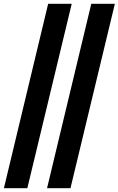

<svg xmlns="http://www.w3.org/2000/svg" viewBox="-40 -803 622 1008"><path d="M-19.5 185 212.8 -783H336.5L103.5 185ZM207 185 439.2 -783H563L330 185Z"/></svg>

Font: Ubuntu Sans
Style: Italic
Weight: 400
Italic angle: -13.5°
Designer: Dalton Maag Ltd
Foundry: Dalton Maag Ltd
Version: Version 1.006